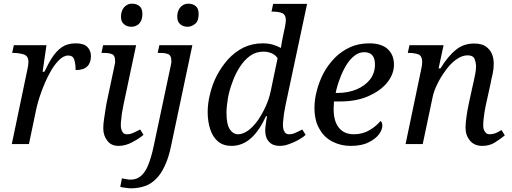

<svg xmlns="http://www.w3.org/2000/svg" viewBox="-20 -781 2774 1041"><path d="M44 0 128 -402C130 -411 132 -421 133 -430C134 -439 134 -444 134 -447C134 -467 126 -480 109 -486C92 -491 73 -494 54 -494H46L55 -536H232L211 -392H221C234 -419 247 -445 262 -468C277 -491 294 -510 315 -525C336 -539 361 -546 391 -546C419 -546 440 -540 453 -527C466 -514 473 -497 473 -477C473 -454 467 -435 454 -422C441 -408 419 -401 390 -401C390 -425 387 -444 382 -459C377 -473 366 -480 350 -480C333 -480 315 -471 298 -453C280 -435 263 -411 248 -382C232 -352 218 -320 205 -285C192 -250 182 -215 175 -182L137 0H44Z M623 10C596 10 576 1 562 -18C547 -37 540 -59 540 -85C540 -99 541 -116 544 -135C547 -154 550 -174 553 -194C556 -213 559 -229 562 -242L601 -426C602 -431 603 -436 604 -441C604 -445 604 -449 604 -452C604 -470 599 -482 588 -487C577 -492 562 -494 543 -494H530L539 -536H718L650 -215C649 -208 647 -197 644 -183C641 -169 639 -155 638 -140C636 -125 635 -113 635 -104C635 -87 638 -75 644 -66C649 -57 657 -53 668 -53C679 -53 691 -55 703 -61C715 -66 727 -72 740 -79L758 -50C743 -37 724 -24 699 -11C674 3 648 10 623 10ZM692 -636C675 -636 662 -641 652 -650C641 -659 636 -672 636 -691C636 -705 639 -717 644 -728C649 -738 656 -746 665 -752C674 -758 684 -761 696 -761C712 -761 725 -757 736 -748C747 -739 752 -725 752 -706C752 -689 749 -675 743 -665C737 -654 730 -647 721 -643C712 -638 702 -636 692 -636Z M690 240C680 240 670 239 659 237C648 236 639 234 632 232L641 186C646 187 654 189 663 190C672 192 680 193 687 193C709 193 728 187 743 174C758 162 772 142 783 115C794 88 805 52 814 8L906 -426C907 -431 908 -436 909 -441C909 -445 909 -449 909 -452C909 -470 904 -482 893 -487C882 -492 867 -494 848 -494H835L844 -536H1023L908 8C899 53 887 90 873 119C859 149 843 173 825 190C807 208 787 221 765 228C742 236 717 240 690 240ZM997 -636C980 -636 967 -641 957 -650C946 -659 941 -672 941 -691C941 -705 944 -717 949 -728C954 -738 961 -746 970 -752C979 -758 989 -761 1001 -761C1017 -761 1030 -757 1041 -748C1052 -739 1057 -725 1057 -706C1057 -680 1051 -662 1038 -652C1025 -641 1012 -636 997 -636Z M1235 10C1206 10 1181 2 1162 -14C1143 -30 1129 -52 1120 -80C1111 -107 1106 -138 1106 -173C1106 -204 1110 -237 1119 -272C1127 -306 1139 -339 1156 -372C1173 -404 1193 -433 1217 -460C1241 -486 1269 -507 1300 -523C1331 -538 1366 -546 1404 -546C1423 -546 1442 -544 1459 -539C1476 -534 1490 -528 1503 -521C1504 -530 1506 -540 1508 -552C1510 -563 1512 -572 1513 -578L1523 -626C1525 -635 1527 -644 1528 -653C1529 -661 1530 -667 1530 -671C1530 -691 1523 -704 1510 -710C1496 -715 1479 -718 1460 -718H1452L1461 -760H1645L1529 -215C1528 -208 1526 -197 1523 -183C1520 -169 1518 -155 1517 -140C1515 -125 1514 -113 1514 -104C1514 -87 1517 -75 1523 -66C1528 -57 1536 -53 1547 -53C1558 -53 1570 -55 1582 -61C1594 -66 1606 -72 1619 -79L1637 -50C1628 -41 1615 -32 1599 -23C1583 -14 1566 -6 1548 0C1530 7 1513 10 1496 10C1472 10 1453 3 1439 -12C1425 -27 1418 -47 1418 -73C1418 -82 1419 -93 1421 -106C1422 -119 1425 -134 1428 -151H1422C1399 -100 1372 -60 1341 -32C1310 -4 1274 10 1235 10ZM1271 -53C1288 -53 1306 -60 1325 -73C1343 -86 1360 -104 1377 -127C1393 -150 1407 -175 1420 -203C1433 -231 1442 -259 1448 -288L1485 -465C1478 -477 1467 -486 1453 -492C1439 -498 1424 -501 1409 -501C1382 -501 1358 -494 1337 -479C1316 -464 1297 -444 1281 -419C1265 -394 1251 -367 1241 -338C1230 -309 1221 -279 1216 -250C1211 -220 1208 -193 1208 -169C1208 -128 1214 -98 1226 -80C1238 -62 1253 -53 1271 -53Z M1880 10C1845 10 1812 2 1783 -13C1753 -28 1729 -51 1712 -82C1694 -112 1685 -150 1685 -197C1685 -226 1689 -257 1698 -290C1706 -322 1718 -353 1734 -384C1750 -414 1770 -441 1794 -466C1818 -491 1846 -510 1878 -525C1909 -539 1944 -546 1983 -546C2025 -546 2058 -536 2081 -516C2104 -495 2116 -467 2116 -431C2116 -396 2104 -364 2079 -333C2054 -302 2019 -278 1976 -259C1932 -240 1882 -231 1826 -231H1791C1790 -224 1790 -217 1790 -210C1789 -203 1789 -196 1789 -189C1789 -146 1798 -113 1817 -89C1836 -65 1863 -53 1899 -53C1931 -53 1960 -61 1985 -76C2010 -91 2029 -108 2043 -125C2050 -120 2053 -112 2053 -100C2053 -85 2047 -70 2035 -53C2022 -36 2003 -21 1978 -9C1953 4 1920 10 1880 10ZM1800 -277H1810C1849 -277 1884 -284 1915 -297C1945 -310 1969 -328 1987 -351C2004 -374 2013 -400 2013 -431C2013 -454 2008 -471 1998 -482C1988 -493 1974 -498 1955 -498C1936 -498 1919 -492 1902 -479C1885 -466 1870 -448 1857 -427C1844 -405 1832 -381 1823 -355C1813 -329 1805 -303 1800 -277Z M2595 10C2566 10 2543 0 2528 -19C2512 -38 2504 -61 2504 -90C2504 -106 2506 -125 2509 -147C2512 -168 2516 -194 2523 -225L2540 -303C2542 -312 2545 -324 2548 -338C2551 -352 2554 -367 2557 -382C2560 -397 2561 -411 2561 -422C2561 -435 2558 -448 2553 -462C2547 -475 2534 -481 2515 -481C2494 -481 2474 -473 2453 -458C2432 -443 2413 -423 2396 -399C2378 -375 2363 -350 2351 -325C2338 -299 2330 -276 2326 -256L2272 0H2179L2263 -402C2265 -411 2267 -421 2268 -430C2269 -439 2269 -444 2269 -447C2269 -467 2262 -480 2249 -486C2235 -491 2218 -494 2199 -494H2191L2200 -536H2385L2358 -410H2368C2395 -454 2423 -488 2452 -511C2480 -534 2513 -545 2550 -545C2577 -545 2598 -540 2613 -530C2628 -519 2640 -506 2647 -489C2654 -472 2657 -454 2657 -434C2657 -417 2655 -399 2651 -380C2646 -360 2642 -341 2639 -324L2613 -206C2609 -187 2606 -169 2604 -151C2601 -133 2600 -116 2600 -101C2600 -86 2603 -74 2610 -66C2616 -57 2624 -53 2635 -53C2646 -53 2656 -55 2667 -59C2677 -63 2688 -69 2699 -76L2717 -47C2701 -34 2683 -21 2664 -9C2644 4 2621 10 2595 10Z"/></svg>

Font: NameLogos Serif
Style: Italic
Weight: 500
Version: Version 0.1